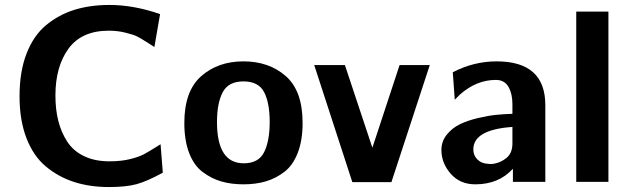

<svg xmlns="http://www.w3.org/2000/svg" viewBox="-20 -735 2542 776"><path d="M59 -346Q59 -446 87.5 -519Q116 -592 167 -634Q218 -676 281.5 -695.5Q345 -715 422 -715Q521 -715 627 -678L604 -545Q601 -547 573.5 -564.5Q546 -582 532.5 -588.5Q519 -595 487 -603Q455 -611 420 -611Q310 -611 257 -538.5Q204 -466 204 -349Q204 -293 215.5 -247Q227 -201 251.5 -163Q276 -125 319.5 -104Q363 -83 422 -83Q470 -83 506 -92Q542 -101 562.5 -112Q583 -123 629 -152L638 -37Q574 -2 531.5 9.5Q489 21 420 21Q343 21 279.5 0.5Q216 -20 165.5 -62Q115 -104 87 -176.5Q59 -249 59 -346Z M725 -238Q725 -367 793 -427Q861 -487 964 -487Q1067 -487 1135 -427.5Q1203 -368 1203 -238Q1203 -168 1183.5 -117.5Q1164 -67 1129.5 -40.5Q1095 -14 1054.5 -2Q1014 10 964 10Q915 10 875 -1.5Q835 -13 799.5 -39.5Q764 -66 744.5 -116.5Q725 -167 725 -238ZM857 -242Q857 -75 965 -75Q1025 -75 1047.5 -120Q1070 -165 1070 -242Q1070 -319 1047.5 -362.5Q1025 -406 964 -406Q903 -406 880 -362Q857 -318 857 -242Z M1250 -472H1374L1485 -138L1595 -472H1717L1562 1H1404Z M1764 -129Q1764 -164 1786 -191Q1808 -218 1839 -233Q1870 -248 1912.5 -258Q1955 -268 1987 -271Q2019 -274 2051 -275V-315Q2051 -356 2035 -384Q2019 -412 1984 -412Q1906 -412 1839 -353L1818 -332L1810 -443Q1895 -487 1987 -487Q2184 -487 2184 -310V0H2053V-53Q1996 10 1901 10Q1839 10 1801.5 -33Q1764 -76 1764 -129ZM1893 -131Q1893 -107 1909.5 -90.5Q1926 -74 1952 -73Q1963 -71 1975 -73Q2005 -78 2028 -97.5Q2051 -117 2051 -155V-222Q1893 -211 1893 -131Z M2309 0V-688H2439V0Z"/></svg>

Font: Coval
Style: ExtraBold
Weight: 800
Foundry: Context Ltd
Version: Version 001.000